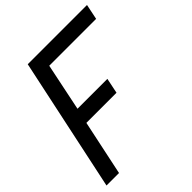

<svg xmlns="http://www.w3.org/2000/svg" viewBox="-215 -943 1086 1086"><g transform="rotate(-45 328.0 -400.0)"><path d="M12 0 182 -800H656L637 -708H262L203 -423H442L423 -331H182L112 0Z"/></g></svg>

Font: Victor Mono Thin
Style: Bold Italic
Weight: 700
Italic angle: -12°
Monospace: yes
Version: Version 1.561;gftools[0.9.30]